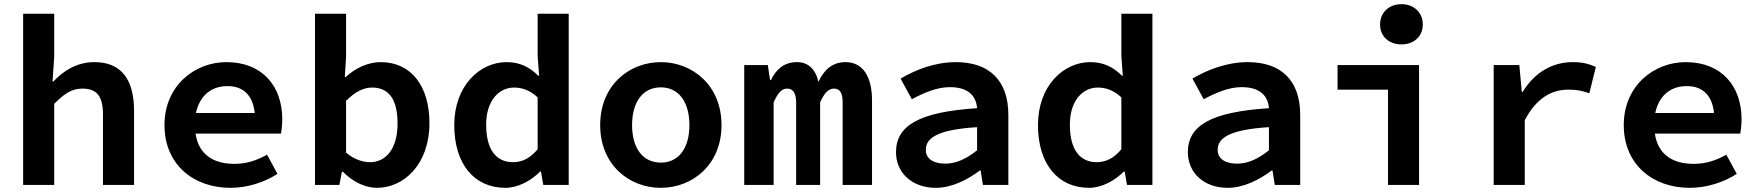

<svg xmlns="http://www.w3.org/2000/svg" viewBox="-20 -887 8440 921"><path d="M91 -821V0H240V-389C287 -436 323 -462 375 -462C447 -462 474 -423 474 -336V0H623V-355C623 -503 564 -589 433 -589C346 -589 282 -545 235 -495H232L240 -613V-821Z M1334 -315C1334 -473 1239 -589 1066 -589C914 -589 769 -476 769 -287C769 -97 909 14 1085 14C1166 14 1248 -12 1311 -53L1261 -145C1209 -116 1161 -101 1104 -101C1002 -101 933 -147 918 -246H1328C1330 -259 1334 -287 1334 -315ZM1071 -474C1147 -474 1193 -430 1202 -345H920C938 -430 995 -474 1071 -474Z M1625 -63C1674 -13 1734 14 1788 14C1918 14 2040 -99 2040 -297C2040 -473 1953 -589 1806 -589C1747 -589 1684 -561 1638 -517H1634L1640 -613V-821H1491V0H1608L1620 -63ZM1887 -295C1887 -170 1829 -109 1755 -109C1723 -109 1679 -121 1640 -155V-403C1683 -447 1724 -467 1765 -467C1849 -467 1887 -405 1887 -295Z M2159 -287C2159 -99 2256 14 2404 14C2465 14 2527 -20 2571 -64H2575L2586 0H2708V-821H2559V-618L2566 -524H2562C2520 -565 2474 -589 2410 -589C2281 -589 2159 -475 2159 -287ZM2559 -171C2523 -128 2485 -109 2441 -109C2360 -109 2312 -169 2312 -289C2312 -404 2373 -467 2446 -467C2485 -467 2522 -454 2559 -420Z M2859 -287C2859 -96 2998 14 3150 14C3301 14 3441 -96 3441 -287C3441 -478 3301 -589 3150 -589C2998 -589 2859 -478 2859 -287ZM3287 -287C3287 -178 3237 -107 3150 -107C3062 -107 3012 -178 3012 -287C3012 -396 3062 -468 3150 -468C3237 -468 3287 -396 3287 -287Z M3550 -575V0H3691V-396C3711 -440 3729 -462 3756 -462C3784 -462 3799 -440 3799 -395V0H3914V-396C3934 -440 3953 -462 3981 -462C4010 -462 4022 -440 4022 -395V0H4163V-406C4163 -521 4118 -589 4036 -589C3970 -589 3930 -548 3906 -494C3892 -556 3856 -589 3803 -589C3737 -589 3701 -550 3678 -503H3674L3663 -575Z M4278 -157C4278 -58 4355 14 4469 14C4545 14 4620 -24 4680 -69H4684L4695 0H4817V-335C4817 -502 4725 -589 4565 -589C4466 -589 4373 -553 4300 -510L4354 -411C4416 -444 4476 -469 4536 -469C4624 -469 4662 -428 4667 -368C4389 -350 4278 -285 4278 -157ZM4667 -166C4619 -128 4570 -102 4514 -102C4461 -102 4421 -123 4421 -168C4421 -225 4476 -265 4667 -277Z M4959 -287C4959 -99 5056 14 5204 14C5265 14 5327 -20 5371 -64H5375L5386 0H5508V-821H5359V-618L5366 -524H5362C5320 -565 5274 -589 5210 -589C5081 -589 4959 -475 4959 -287ZM5359 -171C5323 -128 5285 -109 5241 -109C5160 -109 5112 -169 5112 -289C5112 -404 5173 -467 5246 -467C5285 -467 5322 -454 5359 -420Z M5678 -157C5678 -58 5755 14 5869 14C5945 14 6020 -24 6080 -69H6084L6095 0H6217V-335C6217 -502 6125 -589 5965 -589C5866 -589 5773 -553 5700 -510L5754 -411C5816 -444 5876 -469 5936 -469C6024 -469 6062 -428 6067 -368C5789 -350 5678 -285 5678 -157ZM6067 -166C6019 -128 5970 -102 5914 -102C5861 -102 5821 -123 5821 -168C5821 -225 5876 -265 6067 -277Z M6600 -770C6600 -712 6643 -674 6703 -674C6762 -674 6805 -712 6805 -770C6805 -827 6762 -867 6703 -867C6643 -867 6600 -827 6600 -770ZM6638 -457V0H6787V-575H6396V-457Z M7145 -575V0H7294V-310C7350 -418 7425 -457 7502 -457C7544 -457 7567 -452 7604 -440L7635 -566C7601 -581 7571 -589 7524 -589C7427 -589 7341 -540 7284 -446H7280L7268 -575Z M8334 -315C8334 -473 8239 -589 8066 -589C7914 -589 7769 -476 7769 -287C7769 -97 7909 14 8085 14C8166 14 8248 -12 8311 -53L8261 -145C8209 -116 8161 -101 8104 -101C8002 -101 7933 -147 7918 -246H8328C8330 -259 8334 -287 8334 -315ZM8071 -474C8147 -474 8193 -430 8202 -345H7920C7938 -430 7995 -474 8071 -474Z"/></svg>

Font: Kawkab Mono
Style: Bold
Weight: 700
Monospace: yes
Designer: Abdullah Arif
Foundry: Abdullah Arif
Version: Version 1.000;PS 000.500;hotconv 1.0.88;makeotf.lib2.5.64775